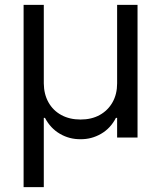

<svg xmlns="http://www.w3.org/2000/svg" viewBox="-20 -566 662 790"><path d="M77.1 204.1V-545.9H160.2V-222.7Q160.6 -178.7 179.4 -145Q198.2 -111.3 232.2 -92.8Q266.1 -74.2 311.5 -74.2Q356.9 -74.2 390.6 -93Q424.3 -111.8 443.1 -145.3Q461.9 -178.7 461.9 -222.7V-545.9H545.9V0H461.9V-81.1H457Q435.1 -38.1 395.8 -15.4Q356.4 7.3 311.5 6.8Q265.6 7.3 226.6 -15.4Q187.5 -38.1 165 -81.1H160.2V204.1Z"/></svg>

Font: Inter V
Style: 
Weight: 400
Designer: Rasmus Andersson
Foundry: rsms
Version: Version 4.000;git-a3f224843